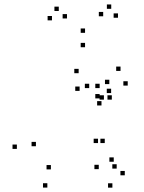

<svg xmlns="http://www.w3.org/2000/svg" viewBox="-20 -840 660 882"><path d="M430.3 -182.8V-202.8H410.3V-182.8ZM461.2 -182.8V-202.8H441.2V-182.8ZM493.7 -382.3V-402.3H473.7V-382.3ZM457.3 -382.3V-402.3H437.3V-382.3ZM213.8 -61.8V-81.8H193.8V-61.8ZM145 -168.2V-188.2H125V-168.2ZM345.7 -422.5V-442.5H325.7V-422.5ZM437.8 -388V-408H417.8V-388ZM437.8 -435.3V-455.3H417.8V-435.3ZM389.8 -435.3V-455.3H369.8V-435.3ZM446.2 -355.5V-375.5H426.2V-355.5ZM490.5 -412.5V-432.5H470.5V-412.5ZM341.3 -503.7V-523.7H321.3V-503.7ZM57.5 -156V-176H37.5V-156ZM197.5 21.7V1.7H177.5V21.7ZM553.2 -34.7V-54.7H533.2V-34.7ZM502.5 -97V-117H482.5V-97ZM516 -65.5V-85.5H496V-65.5ZM566.7 -446.8V-466.8H546.7V-446.8ZM533.7 -514.2V-534.2H513.7V-514.2ZM482.2 -453.7V-473.7H462.2V-453.7ZM433.7 -63V-83H413.7V-63ZM496.3 22V2H476.3V22ZM522 -758.5V-778.5H502V-758.5ZM491 -799.5V-819.5H471V-799.5ZM454 -765.2V-785.2H434V-765.2ZM370.7 -689.2V-709.2H350.7V-689.2ZM287.7 -755.2V-775.2H267.7V-755.2ZM250 -789.5V-809.5H230V-789.5ZM218.7 -746.5V-766.5H198.7V-746.5ZM370.7 -623V-643H350.7V-623Z"/></svg>

Font: Monaspace Radon Dots Var
Style: Regular
Weight: 400
Designer: Riley Cran and the Lettermatic Team
Version: Version 1.100 (Monaspace Radon Dots)